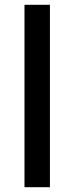

<svg xmlns="http://www.w3.org/2000/svg" viewBox="-20 -780 310 800"><path d="M188 0H82V-760H188Z"/></svg>

Font: Noto Sans Khmer Medium
Style: Regular
Weight: 500
Version: Version 2.003